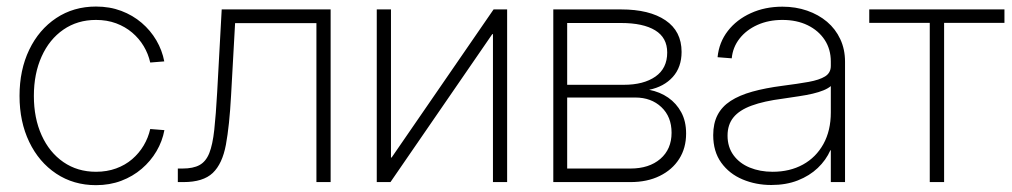

<svg xmlns="http://www.w3.org/2000/svg" viewBox="-20 -551 3063 581"><path d="M270.5 9.3Q202.6 9.3 150.1 -25.6Q97.7 -60.5 68.4 -121.6Q39.1 -182.6 39.1 -260.7Q39.1 -339.4 68.4 -400.4Q97.7 -461.4 150.1 -496.3Q202.6 -531.2 270.5 -531.2Q312 -531.2 346.9 -518.1Q381.8 -504.9 408.7 -481.9Q435.5 -459 453.1 -429Q470.7 -398.9 477.1 -365.2L434.6 -361.8Q428.7 -388.2 414.8 -411.4Q400.9 -434.6 379.9 -452.4Q358.9 -470.2 331.3 -480.5Q303.7 -490.7 270.5 -490.7Q214.4 -490.7 171.9 -461.4Q129.4 -432.1 106 -380.1Q82.5 -328.1 82.5 -260.7Q82.5 -193.4 106 -141.6Q129.4 -89.8 171.9 -60.5Q214.4 -31.2 270.5 -31.2Q303.7 -31.2 331.3 -41.3Q358.9 -51.3 379.9 -69.3Q400.9 -87.4 414.8 -110.8Q428.7 -134.3 434.6 -160.6L477.5 -157.2Q471.2 -123.5 453.6 -93.5Q436 -63.5 408.9 -40.3Q381.8 -17.1 346.9 -3.9Q312 9.3 270.5 9.3Z M518.1 0V-41H532.2Q564.5 -41 583.7 -51.5Q603 -62 613.3 -87.6Q623.5 -113.3 628.4 -158.2Q633.3 -203.1 637.2 -272.5L650.9 -522.5H980.5V0H937.5V-481H691.4L679.2 -261.7Q674.3 -170.9 663.6 -113Q652.8 -55.2 623.8 -27.6Q594.7 0 535.2 0Z M1514.6 0H1471.7V-447.8H1469.7L1161.6 0H1120.1V-522.5H1163.1V-74.2H1165L1473.6 -522.5H1514.6Z M1654.3 0V-522.5H1859.4Q1945.3 -522.5 1993.9 -489.5Q2042.5 -456.5 2042.5 -394Q2042.5 -347.7 2015.9 -318.1Q1989.3 -288.6 1944.3 -279.3Q1977.1 -272.9 2002 -255.6Q2026.9 -238.3 2041.5 -211.2Q2056.2 -184.1 2056.2 -147Q2056.2 -103 2035.2 -70.1Q2014.2 -37.1 1976.3 -18.6Q1938.5 0 1887.7 0ZM1696.3 -41H1887.7Q1944.3 -41 1978.3 -70.3Q2012.2 -99.6 2012.2 -149.4Q2012.2 -197.8 1981.4 -226.8Q1950.7 -255.9 1902.3 -255.9H1696.3ZM1696.3 -294.4H1867.7Q1927.7 -294.4 1963.4 -319.3Q1999 -344.2 1999 -392.1Q1999 -437 1962.6 -459.2Q1926.3 -481.4 1859.4 -481.4H1696.3Z M2314 8.8Q2267.1 8.8 2227.1 -8.1Q2187 -24.9 2162.6 -58.6Q2138.2 -92.3 2138.2 -142.1Q2138.2 -177.7 2151.4 -203.1Q2164.6 -228.5 2190.9 -245.6Q2217.3 -262.7 2256.6 -273.7Q2295.9 -284.7 2348.6 -291.5Q2394.5 -297.4 2427 -303.2Q2459.5 -309.1 2476.8 -319.8Q2494.1 -330.6 2494.1 -351.6V-364.7Q2494.1 -401.9 2475.6 -430.2Q2457 -458.5 2424.1 -474.6Q2391.1 -490.7 2347.7 -490.7Q2305.7 -490.7 2272 -475.6Q2238.3 -460.4 2217.8 -434.1Q2197.3 -407.7 2194.3 -374.5L2151.4 -377.9Q2155.8 -422.9 2182.4 -457.3Q2209 -491.7 2252 -511.2Q2294.9 -530.8 2347.7 -530.8Q2387.7 -530.8 2422.4 -518.8Q2457 -506.8 2482.7 -485.1Q2508.3 -463.4 2522.7 -432.6Q2537.1 -401.9 2537.1 -364.3V0H2494.1V-96.2H2492.7Q2479.5 -66.4 2454.6 -42.7Q2429.7 -19 2394.3 -5.1Q2358.9 8.8 2314 8.8ZM2317.9 -31.2Q2370.1 -31.2 2409.7 -53Q2449.2 -74.7 2471.7 -115.2Q2494.1 -155.8 2494.1 -210.9V-290.5Q2485.4 -283.2 2471.7 -277.6Q2458 -272 2439.5 -267.6Q2420.9 -263.2 2397.9 -259.8Q2375 -256.3 2348.6 -252.4Q2291.5 -245.1 2254.4 -231.4Q2217.3 -217.8 2199.5 -195.8Q2181.6 -173.8 2181.6 -140.6Q2181.6 -106 2199.7 -81.3Q2217.8 -56.6 2248.8 -43.9Q2279.8 -31.2 2317.9 -31.2Z M2793.5 0V-481.9H2610.4V-522.5H3019.5V-481.9H2836.9V0Z"/></svg>

Font: Inter 28pt ExtraLight
Style: Regular
Weight: 250
Designer: Rasmus Andersson
Foundry: rsms
Version: Version 4.001;git-66647c0bb